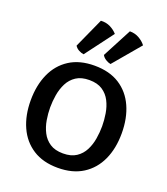

<svg xmlns="http://www.w3.org/2000/svg" viewBox="-146 -894 881 1010"><g transform="rotate(20 295.0 -389.5)"><path d="M149.2 -272.2Q149.2 -238.3 155.2 -202.6Q161.2 -166.8 176.8 -136.2Q192.4 -105.5 221 -86.5Q249.6 -67.5 294.8 -67.5Q340 -67.5 368.6 -86.5Q397.2 -105.5 412.8 -136.2Q428.4 -166.8 434.2 -202.6Q440.1 -238.3 440.1 -272.2Q440.1 -306.4 434.2 -342.5Q428.4 -378.5 412.8 -409.3Q397.2 -440 368.6 -459Q340 -478 294.8 -478Q249.6 -478 221 -459Q192.4 -440 176.8 -409.3Q161.2 -378.5 155.2 -342.5Q149.2 -306.4 149.2 -272.2ZM40.2 -272.2Q40.2 -356.6 69.2 -421.2Q98.1 -485.8 154.8 -522.2Q211.4 -558.6 294.6 -558.6Q378.5 -558.6 435.2 -522.3Q491.8 -486 520.8 -421.4Q549.8 -356.8 549.8 -272.2Q549.8 -187.7 520.5 -123.5Q491.1 -59.2 434.3 -23.1Q377.4 13.1 294.6 13.1Q211.4 13.1 154.8 -23.5Q98.1 -60 69.2 -124.4Q40.2 -188.7 40.2 -272.2ZM406.5 -791.6Q435.6 -791.8 459.2 -778.2Q482.7 -764.6 496.7 -745.9L369.3 -595Q355.3 -597.6 341.3 -606.5Q327.4 -615.3 320.6 -628.1ZM244.2 -791.8Q273.7 -793.5 297.5 -781.6Q321.3 -769.6 336.7 -751.7L218.8 -594.8Q205 -596.5 190.4 -604.5Q175.8 -612.6 168.7 -625.1Z"/></g></svg>

Font: Signika SC
Style: Regular
Weight: 300
Designer: Anna Giedryś
Foundry: Anna Giedryś
Version: Version 2.000